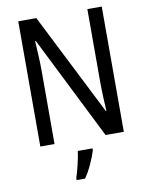

<svg xmlns="http://www.w3.org/2000/svg" viewBox="-100 -785 836 1078"><g transform="rotate(-10 318.5 -246.5)"><path d="M556 -714H474V-299Q474 -260 476 -213Q478 -166 480 -132H477L183 -714H80V0H161V-419Q161 -461 158.5 -505Q156 -549 154 -588H158L452 0H556ZM283 61Q279 92 268 138Q257 184 248 210V221H296Q318 190 338 146Q358 102 367 71V61Z"/></g></svg>

Font: Noto Sans Display SemiCondensed
Style: Regular
Weight: 400
Width: 4
Designer: Monotype Design team
Foundry: Monotype Imaging Inc.
Version: 1.000